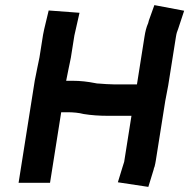

<svg xmlns="http://www.w3.org/2000/svg" viewBox="-20 -732 740 751"><path d="M369.1 -405C362.5 -405 356.6 -405.7 351.5 -407C322.6 -412.7 294.9 -416 263.9 -416H238.9L239 -417C241.4 -432 246.2 -449.8 248.6 -465C250.8 -478.6 254.9 -491.6 257.1 -506L270.9 -593C271.6 -597 272.7 -602.3 274.5 -609L291 -682L170.4 -691C164.6 -666.7 158.8 -642.3 152.9 -618C150.8 -609.3 149.3 -602 148.4 -596L134.3 -507C132.3 -494.1 127.7 -478.2 125.6 -465C123.3 -450 118.5 -432.2 116 -417L52.7 -17H175.7L219.4 -293H244.4C266.1 -293 288.7 -290.9 307.3 -286C337.8 -281.1 368.4 -279 403.2 -279H494.2L465.7 -99C463.8 -93.3 461.7 -86.1 459.7 -80L441 -19L560.2 -1C567.1 -23.3 573.7 -45.9 580.8 -68C581.4 -72 582.8 -76.3 584.8 -81C586.8 -89 588.4 -97 589.6 -105L626.4 -337C629.6 -357.3 634.4 -375.3 638 -398L668 -587C670.3 -601.8 672.6 -608.6 677.2 -620L700.3 -690L583.8 -712L562.3 -652L559.7 -642C552.4 -625.2 548.5 -609.6 545.1 -588L515.7 -402H423.7C405.3 -402 386.4 -403.8 369.1 -405Z"/></svg>

Font: Tape
Style: It
Weight: 500
Foundry: Cannot Into Space Fonts
Version: Version 0.97